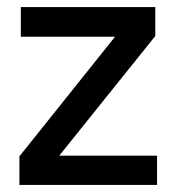

<svg xmlns="http://www.w3.org/2000/svg" viewBox="-20 -524 508 544"><path d="M35 0V-81L306 -420H39V-504H420V-422L148 -83H425V0Z"/></svg>

Font: DM Sans Medium
Style: Regular
Weight: 500
Designer: Colophon Foundry, Jonny Pinhorn
Foundry: Colophon Foundry
Version: Version 4.004; ttfautohint (v1.8.4.7-5d5b)